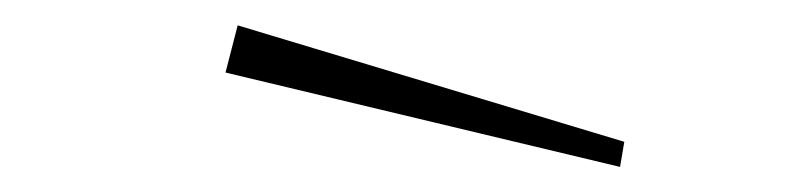

<svg xmlns="http://www.w3.org/2000/svg" viewBox="-20 -612 640 153"><path d="M477.5 -499 169.4 -591.8 159.7 -554.2 474.1 -479Z"/></svg>

Font: Compagnon Light Italic
Style: Regular
Weight: 400
Italic angle: -12°
Designer: Valentin Papon
Foundry: Velvetyne Type Foundry
Version: Version 1.000;PS 001.000;hotconv 1.0.88;makeotf.lib2.5.64775